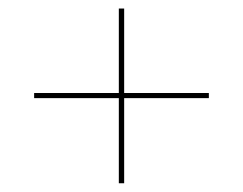

<svg xmlns="http://www.w3.org/2000/svg" viewBox="-20 -610 570 450"><path d="M60 -380V-392H469.5V-380ZM258.5 -180.5V-590H271V-180.5Z"/></svg>

Font: Bodoni Moda 18pt SemiBold
Style: Italic
Weight: 600
Italic angle: -13°
Designer: Owen Earl
Foundry: indestructible type
Version: Version 2.005